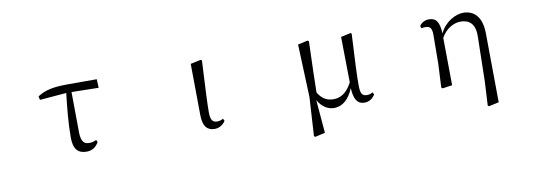

<svg xmlns="http://www.w3.org/2000/svg" viewBox="-57 -896 4114 1468"><g transform="rotate(-10 2000.0 -162.0)"><path d="M553 15C598 15 627 -6 648 -43L640 -61C624 -52 607 -47 584 -47C547 -47 523 -65 521 -137L518 -454L728 -450L725 -517H499C388 -517 324 -504 264 -465L270 -437L477 -454C464 -344 452 -221 452 -112C452 -20 489 15 553 15Z M1548 14C1588 14 1619 -11 1632 -35L1623 -52C1610 -45 1597 -39 1577 -39C1545 -39 1525 -54 1525 -118C1525 -196 1530 -283 1542 -519L1533 -525L1453 -508L1457 -112C1457 -20 1492 14 1548 14Z M2475 15C2541 15 2593 -32 2626 -113C2630 -25 2657 15 2710 15C2749 15 2777 -7 2793 -34L2785 -52C2772 -45 2759 -39 2740 -39C2706 -39 2689 -54 2689 -119C2688 -199 2693 -291 2705 -522L2697 -528L2621 -511L2626 -157C2588 -85 2541 -52 2483 -52C2435 -52 2395 -70 2362 -125C2363 -221 2367 -320 2373 -522L2363 -528L2287 -511L2303 -101L2285 200L2295 207L2372 189L2350 -69C2378 -16 2426 15 2475 15Z M3634 201 3643 207 3721 190 3716 -345C3715 -485 3646 -531 3572 -531C3515 -531 3430 -490 3389 -403C3385 -500 3355 -527 3305 -527C3270 -527 3244 -509 3231 -488L3237 -470C3249 -473 3258 -473 3269 -473C3305 -473 3319 -456 3319 -403L3317 -178L3308 3L3317 11L3393 0L3389 -368C3426 -436 3488 -468 3540 -468C3608 -468 3654 -431 3651 -331L3644 16Z"/></g></svg>

Font: Harano Aji Mincho K1
Style: Regular
Weight: 400
Foundry: Masamichi Hosoda
Version: HaranoAjiMinchoK1-Regular version 20230610;ttx 4.39.4